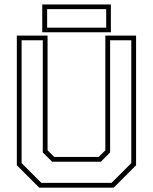

<svg xmlns="http://www.w3.org/2000/svg" viewBox="-20 -864 704 884"><path d="M160.5 0 57.5 -103V-700H199V-172L229.5 -141.5H434.5L465 -172V-700H606.5V-103L503.5 0ZM170.5 -22H493.5L584.5 -113V-678.5H487V-162L444.5 -119.5H220L177 -162V-678.5H79.5V-113ZM174.5 -715.5V-843.5H490.5V-715.5ZM197 -736.5H469V-822H197Z"/></svg>

Font: Tourney ExtraLight
Style: Regular
Weight: 250
Designer: Tyler Finck
Foundry: Etcetera Type Co
Version: Version 1.015